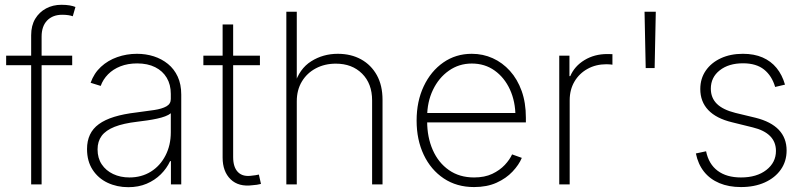

<svg xmlns="http://www.w3.org/2000/svg" viewBox="-20 -777 3393 809"><path d="M284.2 -542.5V-502.4H5.9V-542.5ZM111.3 0V-628.4Q111.3 -669.4 128.4 -697.8Q145.5 -726.1 174.3 -741.5Q203.1 -756.8 238.8 -756.8Q258.8 -756.8 273.7 -754.2Q288.6 -751.5 297.9 -747.6L286.6 -708.5Q278.8 -711.4 267.6 -713.1Q256.3 -714.8 242.2 -714.8Q202.1 -714.8 178.7 -690.7Q155.3 -666.5 155.3 -622.6V0Z M520.5 11.7Q473.1 11.7 433.6 -6.8Q394 -25.4 370.4 -61.5Q346.7 -97.7 346.7 -148.9Q346.7 -183.1 358.9 -209.2Q371.1 -235.4 396.5 -253.9Q421.9 -272.5 461.4 -284.7Q501 -296.9 555.2 -303.2Q597.7 -308.6 630.1 -313.5Q662.6 -318.4 681.2 -328.9Q699.7 -339.4 699.7 -359.9V-381.3Q699.7 -420.4 682.6 -449.2Q665.5 -478 633.8 -493.9Q602.1 -509.8 558.1 -509.8Q518.6 -509.8 487.5 -497.6Q456.5 -485.4 435.3 -463.9Q414.1 -442.4 404.3 -415L361.8 -428.2Q376 -468.3 405.3 -495.4Q434.6 -522.5 474.1 -536.4Q513.7 -550.3 557.1 -550.3Q594.7 -550.3 628.2 -539.6Q661.6 -528.8 687.7 -507.6Q713.9 -486.3 728.8 -454.1Q743.7 -421.9 743.7 -378.4V0H700.2V-98.1H696.8Q682.6 -67.4 657.5 -42.5Q632.3 -17.6 597.9 -2.9Q563.5 11.7 520.5 11.7ZM525.4 -29.3Q576.2 -29.3 615.5 -53.7Q654.8 -78.1 677.2 -121.6Q699.7 -165 699.7 -219.7V-299.8Q690.9 -292.5 676 -286.9Q661.1 -281.2 641.8 -277.1Q622.6 -272.9 601.3 -269.8Q580.1 -266.6 559.1 -264.2Q500 -257.3 462.9 -242.7Q425.8 -228 408.4 -204.6Q391.1 -181.2 391.1 -147.5Q391.1 -110.8 408.7 -84.5Q426.3 -58.1 456.8 -43.7Q487.3 -29.3 525.4 -29.3Z M1075.2 -542.5V-502.4H836.9V-542.5ZM918 -673.8H962.4V-115.2Q962.4 -71.8 983.2 -51.3Q1003.9 -30.8 1043 -37.1Q1049.3 -37.6 1056.9 -38.8Q1064.5 -40 1070.8 -41.5L1079.6 -2Q1071.8 0 1062.5 1.5Q1053.2 2.9 1044.4 3.4Q985.4 11.2 951.7 -21.5Q918 -54.2 918 -113.3Z M1230.5 -350.1V0H1186.5V-727.5H1230.5V-420.4H1221.2Q1241.2 -487.3 1291.3 -518.8Q1341.3 -550.3 1403.3 -550.3Q1459 -550.3 1501.5 -526.9Q1543.9 -503.4 1567.9 -460.2Q1591.8 -417 1591.8 -356.4V0H1547.9V-354Q1547.9 -424.8 1505.6 -466.8Q1463.4 -508.8 1395 -508.8Q1348.1 -508.8 1310.8 -489Q1273.4 -469.2 1252 -433.6Q1230.5 -397.9 1230.5 -350.1Z M1977.5 11.2Q1904.3 11.2 1849.9 -25.1Q1795.4 -61.5 1765.4 -124.8Q1735.4 -188 1735.4 -269Q1735.4 -350.1 1765.4 -413.6Q1795.4 -477.1 1847.9 -513.7Q1900.4 -550.3 1967.8 -550.3Q2015.1 -550.3 2056.2 -531.7Q2097.2 -513.2 2128.7 -478.3Q2160.2 -443.4 2178 -393.8Q2195.8 -344.2 2195.8 -281.2V-261.2H1762.7V-300.8H2171.4L2151.9 -285.6Q2151.9 -349.1 2128.7 -399.7Q2105.5 -450.2 2064.2 -479.7Q2022.9 -509.3 1967.8 -509.3Q1914.1 -509.3 1871.3 -479.2Q1828.6 -449.2 1804.2 -398.2Q1779.8 -347.2 1779.8 -284.2V-266.1Q1779.8 -198.7 1803.5 -145Q1827.1 -91.3 1871.6 -60.3Q1916 -29.3 1977.5 -29.3Q2022 -29.3 2054 -44.4Q2085.9 -59.6 2106.9 -82Q2127.9 -104.5 2137.7 -126.5L2178.7 -111.8Q2166.5 -82.5 2139.6 -54Q2112.8 -25.4 2072.3 -7.1Q2031.7 11.2 1977.5 11.2Z M2336.4 0V-542.5H2379.4V-456.1H2382.8Q2400.9 -498.5 2442.9 -523.9Q2484.9 -549.3 2538.6 -549.3Q2544.4 -549.3 2549.8 -549.1Q2555.2 -548.8 2560.5 -548.8V-504.4Q2557.6 -504.9 2550.8 -505.6Q2543.9 -506.3 2535.2 -506.3Q2490.7 -506.3 2455.6 -486.8Q2420.4 -467.3 2400.4 -433.1Q2380.4 -398.9 2380.4 -354.5V0Z M2700.7 -490.2 2695.8 -727.5H2743.2L2738.3 -490.2Z M3102.1 11.2Q3050.8 11.2 3011.2 -5.4Q2971.7 -22 2946.5 -53.5Q2921.4 -85 2912.1 -130.4L2955.1 -139.6Q2966.3 -85.4 3003.9 -57.4Q3041.5 -29.3 3102.1 -29.3Q3168.5 -29.3 3209 -60.8Q3249.5 -92.3 3249.5 -141.1Q3249.5 -178.7 3224.9 -203.6Q3200.2 -228.5 3151.9 -240.2L3064.9 -261.7Q2998 -277.8 2964.4 -313.2Q2930.7 -348.6 2930.7 -401.9Q2930.7 -445.8 2953.6 -479.2Q2976.6 -512.7 3017.1 -531.5Q3057.6 -550.3 3110.4 -550.3Q3157.7 -550.3 3193.1 -534.9Q3228.5 -519.5 3252.2 -490.5Q3275.9 -461.4 3287.6 -420.4L3246.1 -410.6Q3232.4 -457.5 3199.5 -483.9Q3166.5 -510.3 3110.8 -510.3Q3050.3 -510.3 3012.7 -480.7Q2975.1 -451.2 2975.1 -403.3Q2975.1 -364.7 3000.5 -339.6Q3025.9 -314.5 3078.6 -301.3L3163.6 -280.8Q3228.5 -264.6 3261.5 -230Q3294.4 -195.3 3294.4 -143.1Q3294.4 -97.2 3270 -62.5Q3245.6 -27.8 3202.4 -8.3Q3159.2 11.2 3102.1 11.2Z"/></svg>

Font: Inter 16pt ExtraLight
Style: Regular
Weight: 250
Version: Version 4.001;git-66647c0bb